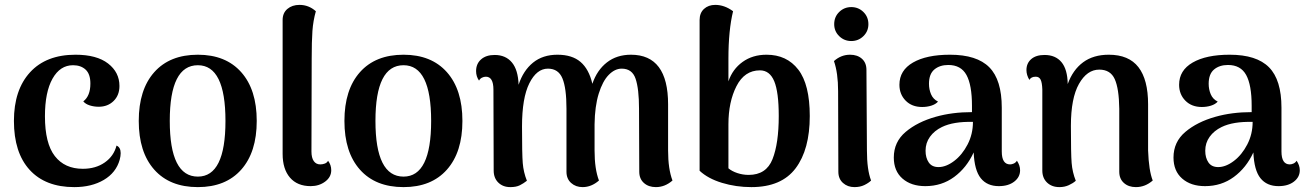

<svg xmlns="http://www.w3.org/2000/svg" viewBox="-20 -752 5348 786"><path d="M37 -257Q37 -384 103 -456Q169 -528 289 -528Q376 -528 422.5 -492Q469 -456 469 -400Q469 -362 445 -338.5Q421 -315 384 -315Q365 -315 347.5 -320.5Q330 -326 321 -337Q350 -359 350 -410Q350 -449 330.5 -467Q311 -485 279 -485Q226 -485 195 -430Q164 -375 164 -276Q164 -165 204.5 -113Q245 -61 319 -61Q372 -61 409 -87Q446 -113 457 -156Q474 -149 474 -125Q474 -113 470 -98Q455 -45 405 -15.5Q355 14 284 14Q166 14 101.5 -56.5Q37 -127 37 -257Z M548 -257Q548 -385 611.5 -456.5Q675 -528 790 -528Q904 -528 967.5 -456.5Q1031 -385 1031 -257Q1031 -129 967.5 -57.5Q904 14 790 14Q675 14 611.5 -57.5Q548 -129 548 -257ZM903 -257Q903 -485 790 -485Q675 -485 675 -257Q675 -29 790 -29Q903 -29 903 -257Z M1137 -122V-670Q1137 -699 1156.5 -715.5Q1176 -732 1206 -732Q1244 -732 1273 -706Q1262 -667 1259 -625.5Q1256 -584 1256 -511L1255 -132Q1255 -106 1264.5 -92.5Q1274 -79 1291 -79Q1301 -79 1310 -82.5Q1319 -86 1323 -94Q1336 -77 1336 -55Q1336 -27 1311 -8.5Q1286 10 1252 10Q1197 10 1167 -25Q1137 -60 1137 -122Z M1390 -257Q1390 -385 1453.5 -456.5Q1517 -528 1632 -528Q1746 -528 1809.5 -456.5Q1873 -385 1873 -257Q1873 -129 1809.5 -57.5Q1746 14 1632 14Q1517 14 1453.5 -57.5Q1390 -129 1390 -257ZM1745 -257Q1745 -485 1632 -485Q1517 -485 1517 -257Q1517 -29 1632 -29Q1745 -29 1745 -257Z M2733 -13Q2702 14 2665 14Q2635 14 2616 -3Q2597 -20 2597 -49L2596 -307Q2596 -388 2582 -429.5Q2568 -471 2525 -471Q2497 -471 2472 -445.5Q2447 -420 2431 -368.5Q2415 -317 2414 -243V-136Q2414 -60 2432 -13Q2401 14 2365 14Q2337 14 2318 -3Q2299 -20 2299 -49V-307Q2299 -391 2282.5 -431Q2266 -471 2223 -471Q2177 -471 2147 -411Q2117 -351 2117 -234Q2117 -122 2120 -84.5Q2123 -47 2137 -12Q2123 -1 2108 6.5Q2093 14 2069 14Q2039 14 2020 -4.5Q2001 -23 2001 -54L2000 -385Q2000 -438 1969 -438Q1961 -438 1953 -434Q1945 -430 1941 -422Q1929 -439 1929 -461Q1929 -491 1949.5 -509Q1970 -527 2005 -527Q2050 -527 2075.5 -496.5Q2101 -466 2103 -405Q2122 -463 2162 -495.5Q2202 -528 2262 -528Q2322 -528 2356.5 -498.5Q2391 -469 2405 -409Q2424 -465 2464.5 -496.5Q2505 -528 2563 -528Q2715 -528 2715 -325V-136Q2715 -60 2733 -13Z M2844 -53V-670Q2844 -699 2862 -715.5Q2880 -732 2908 -732Q2946 -732 2981 -706Q2962 -628 2962 -512V-419Q2979 -469 3020 -498.5Q3061 -528 3118 -528Q3201 -528 3248 -467Q3295 -406 3295 -277Q3295 -140 3237 -63Q3179 14 3056 14Q2993 14 2935.5 -3.5Q2878 -21 2844 -53ZM3168 -277Q3168 -375 3149.5 -419.5Q3131 -464 3091 -464Q3028 -464 2995 -399.5Q2962 -335 2962 -243V-63Q2976 -51 2998.5 -43.5Q3021 -36 3045 -36Q3117 -36 3142.5 -100.5Q3168 -165 3168 -277Z M3395 -653Q3395 -683 3415.5 -703Q3436 -723 3465 -723Q3494 -723 3514.5 -703Q3535 -683 3535 -653Q3535 -624 3514.5 -604Q3494 -584 3465 -584Q3436 -584 3415.5 -604Q3395 -624 3395 -653ZM3546 -13Q3536 -3 3518.5 5.5Q3501 14 3478 14Q3450 14 3431 -3Q3412 -20 3412 -49L3411 -379Q3411 -453 3394 -502Q3423 -528 3460 -528Q3490 -528 3508.5 -511.5Q3527 -495 3527 -466L3529 -136Q3529 -57 3546 -13Z M4156 -55Q4156 -27 4132 -8.5Q4108 10 4069 10Q4021 10 3995 -22.5Q3969 -55 3966 -128Q3937 -65 3886 -27.5Q3835 10 3768 10Q3710 10 3674.5 -21Q3639 -52 3639 -107Q3639 -171 3687.5 -212Q3736 -253 3811 -274Q3878 -293 3959 -293V-319Q3959 -404 3936.5 -445Q3914 -486 3862 -486Q3827 -486 3805 -467.5Q3783 -449 3783 -409Q3783 -386 3791.5 -366Q3800 -346 3820 -336Q3810 -325 3792.5 -319.5Q3775 -314 3755 -314Q3713 -314 3687.5 -340Q3662 -366 3662 -405Q3662 -464 3717.5 -496Q3773 -528 3869 -528Q3979 -528 4030 -476.5Q4081 -425 4081 -311V-132Q4081 -79 4115 -79Q4122 -79 4130 -82.5Q4138 -86 4143 -94Q4156 -75 4156 -55ZM3963 -253Q3883 -255 3836 -232Q3805 -217 3787 -192Q3769 -167 3769 -135Q3769 -106 3782 -87Q3795 -68 3822 -68Q3853 -68 3886 -93Q3919 -118 3941 -160.5Q3963 -203 3963 -253Z M4699 -13Q4668 14 4630 14Q4600 14 4581 -3Q4562 -20 4562 -49V-307Q4561 -389 4543.5 -428Q4526 -467 4480 -467Q4430 -467 4397 -408.5Q4364 -350 4364 -237Q4364 -123 4367 -85Q4370 -47 4384 -12Q4373 -2 4355.5 6Q4338 14 4317 14Q4286 14 4266.5 -4.5Q4247 -23 4247 -54V-386Q4246 -414 4240 -426Q4234 -438 4220 -438Q4201 -438 4194 -425Q4182 -445 4182 -465Q4182 -493 4201.5 -510Q4221 -527 4256 -527Q4301 -527 4325.5 -497.5Q4350 -468 4351 -408Q4372 -466 4414 -497Q4456 -528 4519 -528Q4601 -528 4640.5 -477Q4680 -426 4680 -325V-136Q4683 -53 4699 -13Z M5301 -55Q5301 -27 5277 -8.5Q5253 10 5214 10Q5166 10 5140 -22.5Q5114 -55 5111 -128Q5082 -65 5031 -27.5Q4980 10 4913 10Q4855 10 4819.5 -21Q4784 -52 4784 -107Q4784 -171 4832.5 -212Q4881 -253 4956 -274Q5023 -293 5104 -293V-319Q5104 -404 5081.5 -445Q5059 -486 5007 -486Q4972 -486 4950 -467.5Q4928 -449 4928 -409Q4928 -386 4936.5 -366Q4945 -346 4965 -336Q4955 -325 4937.5 -319.5Q4920 -314 4900 -314Q4858 -314 4832.5 -340Q4807 -366 4807 -405Q4807 -464 4862.5 -496Q4918 -528 5014 -528Q5124 -528 5175 -476.5Q5226 -425 5226 -311V-132Q5226 -79 5260 -79Q5267 -79 5275 -82.5Q5283 -86 5288 -94Q5301 -75 5301 -55ZM5108 -253Q5028 -255 4981 -232Q4950 -217 4932 -192Q4914 -167 4914 -135Q4914 -106 4927 -87Q4940 -68 4967 -68Q4998 -68 5031 -93Q5064 -118 5086 -160.5Q5108 -203 5108 -253Z"/></svg>

Font: Arima Madurai ExtraBold
Style: Regular
Weight: 800
Designer: Joana Correia and Natanael Gama
Foundry: NDISCOVER
Version: Version 1.019